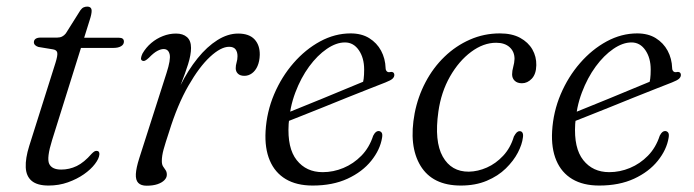

<svg xmlns="http://www.w3.org/2000/svg" viewBox="-20 -566 2150 595"><path d="M144.5 -413 99 -420.5Q92.5 -422.5 88.8 -426.2Q85 -430 85 -435Q85 -442 90.5 -445.8Q96 -449.5 105.5 -449.5H157Q166 -449.5 172.5 -452.8Q179 -456 184 -462.5L229 -534Q234 -541 239.2 -543.2Q244.5 -545.5 250 -545.5Q257 -545.5 260.5 -542.2Q264 -539 264 -532Q264 -527.5 262.5 -520.2Q261 -513 258 -504L141.5 -132Q124 -76 132.5 -58.2Q141 -40.5 169.5 -40.5Q195 -40.5 217.8 -51.5Q240.5 -62.5 264 -89.5Q269 -94.5 272.2 -96.5Q275.5 -98.5 279 -98.5Q284 -98.5 286.2 -95.5Q288.5 -92.5 288 -87.5Q287 -74.5 274.2 -57.8Q261.5 -41 240 -26Q218.5 -11 190.5 -1Q162.5 9 130.5 9Q95.5 9 78.2 -5.5Q61 -20 59.8 -47.5Q58.5 -75 70.5 -113.5L152 -371.5Q159 -394 157.5 -402.5Q156 -411 144.5 -413ZM197 -417.5 207.5 -449H349Q364 -449 364 -437Q364 -428 355.2 -422.8Q346.5 -417.5 331.5 -417.5Z M421 -378Q416.5 -380 417 -385.8Q417.5 -391.5 421.5 -400Q432.5 -419 448.8 -432.8Q465 -446.5 484.8 -454.2Q504.5 -462 525.5 -462Q547 -462 559.5 -451Q572 -440 572 -417.5Q572 -396 562.8 -366.8Q553.5 -337.5 541 -305.8Q528.5 -274 518.5 -245.8Q508.5 -217.5 507 -198H499.5Q515 -253 539 -301Q563 -349 592.2 -385.2Q621.5 -421.5 653.8 -441.8Q686 -462 718 -462Q752 -462 768.8 -444Q785.5 -426 785 -396Q784.5 -376 778 -361.2Q771.5 -346.5 760.8 -338.8Q750 -331 737.5 -331Q724 -331 717.2 -337.8Q710.5 -344.5 710.5 -354.5Q710.5 -363.5 713.2 -372.5Q716 -381.5 716 -392Q716 -405 710 -413Q704 -421 690 -421Q664.5 -421 631 -390Q597.5 -359 563.8 -300.2Q530 -241.5 504 -157.5Q492.5 -123 487 -103Q481.5 -83 481.5 -67Q481.5 -56.5 485.2 -50.5Q489 -44.5 493 -39Q497 -33.5 497 -24.5Q497 -15.5 489.5 -7.8Q482 0 468 4.8Q454 9.5 434.5 9.5Q417 9.5 408.5 0.8Q400 -8 401 -26.8Q402 -45.5 411.5 -75.5L496 -339.5Q509.5 -381 505.8 -397.5Q502 -414 487 -414Q478.5 -414 467.5 -408.2Q456.5 -402.5 441.5 -387Q434.5 -380.5 429.8 -378.2Q425 -376 421 -378Z M843 -205Q843 -205 862.2 -213Q881.5 -221 912.8 -233.5Q944 -246 980 -260.8Q1016 -275.5 1050.5 -290Q1085 -304.5 1111 -315L1102 -301Q1105.5 -310.5 1107 -322Q1108.5 -333.5 1108.5 -350.5Q1108.5 -386.5 1092 -410.5Q1075.5 -434.5 1049 -434.5Q1022 -434.5 992.8 -414.5Q963.5 -394.5 938 -359.8Q912.5 -325 895.2 -279.2Q878 -233.5 874.5 -181.5Q870 -107 899.5 -69.8Q929 -32.5 980 -32.5Q1013 -32.5 1044.2 -45.5Q1075.5 -58.5 1100 -83.5Q1124.5 -108.5 1136.5 -145.5Q1141 -154 1145 -157Q1149 -160 1153.5 -160Q1159.5 -159.5 1162.8 -154.8Q1166 -150 1164 -139Q1158 -102 1130.5 -67.8Q1103 -33.5 1057 -12.2Q1011 9 949 9Q899 9 865.5 -11Q832 -31 816 -68.8Q800 -106.5 803 -159.5Q806.5 -219.5 829.5 -273.8Q852.5 -328 889.5 -370.5Q926.5 -413 972.2 -437.8Q1018 -462.5 1066.5 -462.5Q1100.5 -462.5 1124.2 -447.8Q1148 -433 1161 -408.8Q1174 -384.5 1175 -355Q1175 -349 1178.5 -345.2Q1182 -341.5 1188 -342.5Q1195 -344 1198.5 -341.5Q1202 -339 1202 -333.5Q1202 -327.5 1196.5 -322.2Q1191 -317 1174.5 -310.5Q1155.5 -303 1124.2 -290.8Q1093 -278.5 1056.2 -263.8Q1019.5 -249 982.5 -234Q945.5 -219 914.8 -207Q884 -195 865.5 -187.5Q847 -180 847 -180Z M1517.5 -433.5Q1478 -433.5 1440 -405.2Q1402 -377 1374.5 -328.8Q1347 -280.5 1338.5 -220Q1325.5 -128 1352 -80.8Q1378.5 -33.5 1433 -34Q1461 -34.5 1488.8 -46.8Q1516.5 -59 1539.2 -83.2Q1562 -107.5 1572.5 -143Q1577.5 -152 1581.5 -155.8Q1585.5 -159.5 1590.5 -159.5Q1596.5 -159.5 1599.2 -154.5Q1602 -149.5 1600.5 -140Q1598 -118.5 1584.8 -93Q1571.5 -67.5 1547.5 -44Q1523.5 -20.5 1488.5 -5.8Q1453.5 9 1408 9Q1320.5 9 1283.2 -52.2Q1246 -113.5 1265 -215Q1275 -266.5 1298.8 -311.5Q1322.5 -356.5 1357.5 -390.2Q1392.5 -424 1436.2 -443.2Q1480 -462.5 1529 -462.5Q1566.5 -462.5 1591.8 -448.8Q1617 -435 1629.8 -412.8Q1642.5 -390.5 1642 -364Q1641.5 -336.5 1628 -322.2Q1614.5 -308 1597.5 -308Q1583 -308 1575 -315.8Q1567 -323.5 1567 -335.5Q1567 -346.5 1570.5 -358.8Q1574 -371 1574.5 -383.5Q1574.5 -406 1559.2 -419.8Q1544 -433.5 1517.5 -433.5Z M1731 -205Q1731 -205 1750.2 -213Q1769.5 -221 1800.8 -233.5Q1832 -246 1868 -260.8Q1904 -275.5 1938.5 -290Q1973 -304.5 1999 -315L1990 -301Q1993.5 -310.5 1995 -322Q1996.5 -333.5 1996.5 -350.5Q1996.5 -386.5 1980 -410.5Q1963.5 -434.5 1937 -434.5Q1910 -434.5 1880.8 -414.5Q1851.5 -394.5 1826 -359.8Q1800.5 -325 1783.2 -279.2Q1766 -233.5 1762.5 -181.5Q1758 -107 1787.5 -69.8Q1817 -32.5 1868 -32.5Q1901 -32.5 1932.2 -45.5Q1963.5 -58.5 1988 -83.5Q2012.5 -108.5 2024.5 -145.5Q2029 -154 2033 -157Q2037 -160 2041.5 -160Q2047.5 -159.5 2050.8 -154.8Q2054 -150 2052 -139Q2046 -102 2018.5 -67.8Q1991 -33.5 1945 -12.2Q1899 9 1837 9Q1787 9 1753.5 -11Q1720 -31 1704 -68.8Q1688 -106.5 1691 -159.5Q1694.5 -219.5 1717.5 -273.8Q1740.5 -328 1777.5 -370.5Q1814.5 -413 1860.2 -437.8Q1906 -462.5 1954.5 -462.5Q1988.5 -462.5 2012.2 -447.8Q2036 -433 2049 -408.8Q2062 -384.5 2063 -355Q2063 -349 2066.5 -345.2Q2070 -341.5 2076 -342.5Q2083 -344 2086.5 -341.5Q2090 -339 2090 -333.5Q2090 -327.5 2084.5 -322.2Q2079 -317 2062.5 -310.5Q2043.5 -303 2012.2 -290.8Q1981 -278.5 1944.2 -263.8Q1907.5 -249 1870.5 -234Q1833.5 -219 1802.8 -207Q1772 -195 1753.5 -187.5Q1735 -180 1735 -180Z"/></svg>

Font: Fraunces Light
Style: Italic
Weight: 300
Italic angle: -16°
Version: Version 1.000;[b76b70a41]